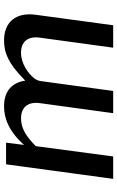

<svg xmlns="http://www.w3.org/2000/svg" viewBox="165 -745 580 950"><g transform="rotate(-90 455.0 -270.0)"><path d="M156 0 207 -383C254 -430 295 -456 344 -456C399 -456 427 -422 420 -365L370 0H480L529 -360C531 -371 534 -378 542 -390C567 -422 617 -456 669 -456C724 -456 751 -422 744 -365L694 0H805L857 -384C870 -480 822 -540 730 -540C673 -540 618 -522 531 -435C522 -497 483 -540 404 -540C343 -540 279 -515 213 -441L224 -530H117L45 0Z"/></g></svg>

Font: Cheyenne Sans Medium
Style: Italic
Weight: 500
Italic angle: -8.13011°
Designer: The Public Sans project authors (U.S. Web Design System), Libre Franklin designed by Pablo Impallari and Rodrigo Fuenzal
Foundry: The Cheyenne Sans Project Authors
Version: Version 2.007